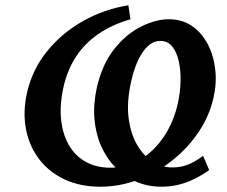

<svg xmlns="http://www.w3.org/2000/svg" viewBox="-20 -694 859 727"><path d="M360 13Q284 13 225 -14.5Q166 -42 128.5 -91Q91 -140 78.5 -204.5Q66 -269 82 -342Q102 -430 157.5 -499Q213 -568 293 -613.5Q373 -659 466 -674L474 -621Q405 -601 353.5 -566Q302 -531 268.5 -480.5Q235 -430 220 -363Q206 -300 211 -245Q216 -190 239 -148Q262 -106 302.5 -82.5Q343 -59 398 -59Q460 -59 512 -90.5Q564 -122 600.5 -176.5Q637 -231 653 -301Q662 -340 663.5 -382Q665 -424 657.5 -459.5Q650 -495 633 -517Q616 -539 587 -539Q561 -539 540 -519.5Q519 -500 503 -466Q487 -432 477 -387Q459 -308 467 -247Q475 -186 500 -144Q525 -102 560 -81Q595 -60 632 -60Q657 -60 677.5 -66Q698 -72 715.5 -82Q733 -92 749 -104L772 -50Q741 -28 711 -14Q681 0 651.5 6.5Q622 13 592 13Q540 13 495.5 -6Q451 -25 417 -60Q383 -95 362.5 -142Q342 -189 337.5 -245.5Q333 -302 347 -364Q368 -453 413.5 -509.5Q459 -566 514.5 -593.5Q570 -621 619 -621Q670 -621 707 -595.5Q744 -570 766.5 -527Q789 -484 795 -431Q801 -378 788 -322Q772 -253 731 -192.5Q690 -132 631 -85.5Q572 -39 502 -13Q432 13 360 13Z"/></svg>

Font: Ysabeau Infant
Style: Bold Italic
Weight: 700
Italic angle: -12°
Designer: Christian Thalmann (Catharsis Fonts)
Version: Version 2.001;gftools[0.9.30]; featfreeze: ss01,ss02,lnum